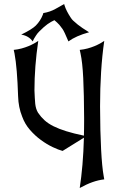

<svg xmlns="http://www.w3.org/2000/svg" viewBox="-20 -757 616 963"><path d="M48.8 -506.8Q69.3 -508.8 88.1 -513.9Q106.9 -519 122.8 -525.6Q138.7 -532.2 151.1 -539.1Q163.6 -545.9 171.9 -551.8Q152.8 -423.3 152.8 -304.2Q153.8 -283.2 154.5 -266.6Q155.3 -250 156.7 -236.6Q158.2 -223.1 161.6 -212.2Q165 -201.2 170.9 -191.4Q185.1 -170.4 203.4 -153.8Q221.7 -137.2 248.5 -123.8Q275.4 -110.4 312.3 -98.9Q349.1 -87.4 400.4 -76.7H400.9Q401.4 -94.7 401.6 -113Q401.9 -131.3 401.9 -149.9V-167Q401.4 -284.7 397.5 -364.7Q393.6 -444.8 383.8 -489.3L379.9 -506.8Q400.4 -508.8 419.2 -513.9Q438 -519 453.9 -525.6Q469.7 -532.2 482.2 -539.1Q494.6 -545.9 502.9 -551.8Q492.2 -478 487.1 -396.5Q481.9 -314.9 481.9 -223.6Q482.4 -94.7 487.1 -7.3Q491.7 80.1 500 126L502.9 142.6Q473.6 146 443.8 156.5Q414.1 167 379.9 186Q388.2 131.3 393.6 68.8Q398.9 6.3 400.9 -66.4L293.9 0Q273.4 -5.4 244.1 -19.3Q214.8 -33.2 185.1 -54.9Q155.3 -76.7 129.9 -106Q104.5 -135.3 91.3 -171.9Q72.3 -218.8 70.8 -274.4Q68.4 -345.7 64 -399.2Q59.6 -452.6 52.7 -489.3ZM159.7 -628.9Q183.1 -652.8 194.8 -683.1L197.3 -691.4Q231.9 -697.3 258.3 -712.4L301.8 -736.8L304.2 -728.5Q312.5 -702.6 333.5 -670.4Q340.8 -659.2 346.2 -654.3Q369.6 -632.3 394 -616.2L426.8 -595.2Q360.8 -577.1 323.2 -549.3Q302.2 -599.6 293.5 -611.8Q281.7 -627.9 277.8 -632.3Q266.6 -644.5 252.9 -655.8Q237.3 -648.9 218.8 -636.2Q203.1 -625.5 176.3 -598.6Q167 -589.4 159.7 -577.6Q149.4 -562.5 144 -549.3Q124.5 -577.1 86.4 -583.5Q140.1 -609.4 159.7 -628.9Z"/></svg>

Font: MedievalSharp
Style: Regular
Weight: 500
Version: Version 1.0